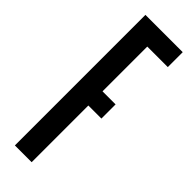

<svg xmlns="http://www.w3.org/2000/svg" viewBox="-239 -714 728 728"><g transform="rotate(45 125.0 -350.0)"><path d="M80 -304V-380H200V-304ZM40 0V-700H240V-620H130V0Z"/></g></svg>

Font: Tektur Condensed
Style: Regular
Weight: 400
Width: 3
Designer: Adam Jagosz
Foundry: Adam Jagosz
Version: Version 1.005;gftools[0.9.30]